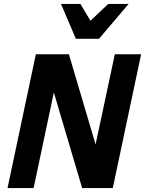

<svg xmlns="http://www.w3.org/2000/svg" viewBox="-20 -950 733 970"><path d="M395 0 252 -482.9 149.9 0H18.1L161.1 -675.8H328.1L462.9 -220.2L560.1 -675.8H692.9L549.8 0ZM386.2 -930.2 437 -845.2 526.9 -930.2H629.9L480 -753.9H363.3L288.1 -930.2Z"/></svg>

Font: Clear Sans
Style: Bold Italic
Weight: 700
Italic angle: -12°
Foundry: Intel Corporation
Version: Version 1.00